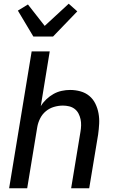

<svg xmlns="http://www.w3.org/2000/svg" viewBox="-20 -1011 640 1031"><path d="M29 0 150 -735H247L199 -441Q211 -461 229 -478Q247 -495 267.5 -506.5Q288 -518 311 -523Q334 -528 356 -528Q385 -528 412 -520.5Q439 -513 459.5 -496Q480 -479 492 -454.5Q504 -430 509 -402.5Q514 -375 512.5 -346.5Q511 -318 507 -289L459 0H362L412 -303Q415 -320 415.5 -337.5Q416 -355 412.5 -371Q409 -387 401.5 -401.5Q394 -416 381 -426Q368 -436 351.5 -440Q335 -444 318 -444Q294 -444 270 -437Q246 -430 226.5 -414Q207 -398 195.5 -375Q184 -352 180 -328L126 0ZM159 -815 76 -954 130 -987 220 -872 349 -991 395 -950 265 -815Z"/></svg>

Font: Iosevka Aile Medium
Style: Italic
Weight: 500
Italic angle: -9°
Designer: Belleve Invis
Foundry: Belleve Invis
Version: Version 31.1.0; ttfautohint (v1.8.4)